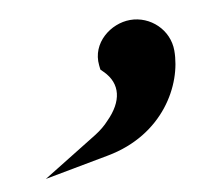

<svg xmlns="http://www.w3.org/2000/svg" viewBox="-46 -144 437 391"><g transform="rotate(-10 173.0 51.5)"><path d="M20 196 153 171C270 149 323 55 323 -16C323 -59 287 -93 245 -93C205 -93 162 -60 167 -13L168 -4L174 2C203 31 198 67 164 101C156 110 146 118 135 125Z"/></g></svg>

Font: Charger Sport
Style: Ult
Weight: 1000
Designer: Jasper
Foundry: Cannot Into Space Fonts
Version: Version 1.1